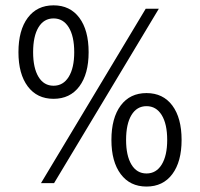

<svg xmlns="http://www.w3.org/2000/svg" viewBox="-20 -683 746 716"><path d="M48.8 -488.3Q48.8 -407.2 83.5 -360.8Q118.2 -314.5 179.7 -314.5Q241.2 -314.5 275.9 -360.8Q310.5 -407.2 310.5 -488.3Q310.5 -570.3 275.9 -616.7Q241.2 -663.1 179.7 -663.1Q118.2 -663.1 83.5 -616.7Q48.8 -570.3 48.8 -488.3ZM103.5 -488.3Q103.5 -547.9 123.5 -581.1Q143.6 -614.3 179.7 -614.3Q215.8 -614.3 236.3 -581.1Q256.8 -547.9 256.8 -488.3Q256.8 -429.7 236.3 -396.5Q215.8 -363.3 179.7 -363.3Q143.6 -363.3 123.5 -396.5Q103.5 -429.7 103.5 -488.3ZM395.5 -161.1Q395.5 -80.1 430.2 -33.7Q464.8 12.7 526.4 12.7Q587.9 12.7 622.6 -33.7Q657.2 -80.1 657.2 -161.1Q657.2 -243.2 622.6 -289.6Q587.9 -335.9 526.4 -335.9Q464.8 -335.9 430.2 -289.6Q395.5 -243.2 395.5 -161.1ZM450.2 -161.1Q450.2 -220.7 470.2 -253.9Q490.2 -287.1 526.4 -287.1Q562.5 -287.1 583 -253.9Q603.5 -220.7 603.5 -161.1Q603.5 -102.5 583 -69.3Q562.5 -36.1 526.4 -36.1Q490.2 -36.1 470.2 -69.3Q450.2 -102.5 450.2 -161.1ZM572.3 -650.4H523.4L132.8 0H181.6Z"/></svg>

Font: Lohit Devanagari
Style: Regular
Weight: 400
Version: 2.95.4